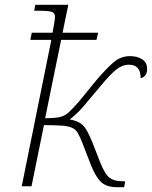

<svg xmlns="http://www.w3.org/2000/svg" viewBox="-20 -780 636 804"><path d="M471 4Q425 4 402 -19Q379 -42 360 -91L324 -184Q314 -209 305.5 -223.5Q297 -238 281.5 -245Q266 -252 238.5 -254Q211 -256 164 -256L112 0H71L195 -613H107L113 -643H200Q203 -659 206.5 -679.5Q210 -700 210 -706Q211 -726 196 -730.5Q181 -735 145 -735H123L128 -760H266L242 -643H391L384 -613H236L169 -285Q208 -285 229 -289.5Q250 -294 267 -309Q284 -324 310 -354L381 -441Q426 -494 456 -519.5Q486 -545 525 -545Q554 -545 575 -532Q596 -519 596 -491Q596 -473 587.5 -463.5Q579 -454 569 -453Q569 -509 520 -509Q492 -509 466.5 -488.5Q441 -468 403 -422Q361 -372 331.5 -337Q302 -302 272 -280Q298 -275 313.5 -266Q329 -257 340.5 -238.5Q352 -220 366 -186L400 -99Q420 -49 439.5 -35Q459 -21 492 -21H504L500 4Z"/></svg>

Font: Noto Serif ExtraLight
Style: Italic
Weight: 200
Italic angle: -12°
Designer: Monotype Design Team
Foundry: Monotype Imaging Inc.
Version: Version 2.014; ttfautohint (v1.8.4.7-5d5b)